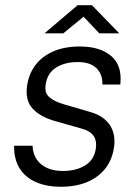

<svg xmlns="http://www.w3.org/2000/svg" viewBox="-20 -705 520 735"><path d="M211.5 10Q160.5 10 120 -6.8Q79.5 -23.5 56.5 -58.2Q33.5 -93 34 -147H104.5Q106 -116 120.8 -94.5Q135.5 -73 160.8 -61.8Q186 -50.5 220 -50.5Q271.5 -50.5 306 -71.8Q340.5 -93 347 -137Q351 -167.5 337.5 -186Q324 -204.5 291.5 -213L191 -241.5Q135.5 -257 105.8 -288.2Q76 -319.5 83.5 -375.5Q89.5 -420 114.2 -454Q139 -488 182.2 -507.5Q225.5 -527 286 -527Q363 -527 405.8 -490.5Q448.5 -454 440.5 -381.5H372Q373 -421 349 -444.2Q325 -467.5 277.5 -467.5Q228 -467.5 194.2 -446Q160.5 -424.5 154.5 -379.5Q150 -349.5 169 -332.8Q188 -316 227 -305L325 -276.5Q356 -267.5 375.2 -252.8Q394.5 -238 404.5 -219.8Q414.5 -201.5 417 -181Q419.5 -160.5 416.5 -141.5Q410 -95 384 -61Q358 -27 314.5 -8.5Q271 10 211.5 10ZM150.5 -577.5 277 -685H332L436.5 -577.5H360L300 -641L222.5 -577.5Z"/></svg>

Font: Public Sans Thin Light
Style: Italic
Weight: 300
Italic angle: -8°
Version: Version 2.001